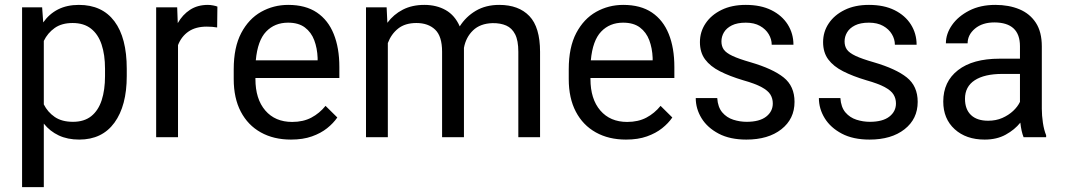

<svg xmlns="http://www.w3.org/2000/svg" viewBox="-20 -558 4332 781"><path d="M300.8 -538.1Q395.5 -538.1 445.6 -471.2Q495.6 -404.3 495.6 -278.3V-248.5Q495.6 -127.9 445.6 -59.1Q395.5 9.8 302.2 9.8Q254.9 9.8 219 -7.1Q183.1 -23.9 158.2 -55.2V203.1H69.8V-528.3H151.4L155.8 -466.8Q180.2 -501.5 216.3 -519.8Q252.4 -538.1 300.8 -538.1ZM407.2 -248.5V-278.3Q407.2 -335 393.3 -376.7Q379.4 -418.5 350.3 -441.4Q321.3 -464.4 275.4 -464.4Q231 -464.4 202.4 -444.1Q173.8 -423.8 158.2 -391.6V-133.3Q173.8 -102.1 202.6 -82.3Q231.4 -62.5 276.9 -62.5Q322.3 -62.5 351.1 -85.4Q379.9 -108.4 393.6 -150.4Q407.2 -192.4 407.2 -248.5Z M825.7 -538.1Q835.4 -538.1 846.9 -535.9Q858.4 -533.7 864.3 -531.2L863.3 -446.3Q844.2 -449.7 820.8 -449.7Q775.9 -449.7 746.8 -429.7Q717.8 -409.7 704.1 -374.5V0H615.2V-528.3H700.7L703.1 -463.9Q722.7 -498.5 753.2 -518.3Q783.7 -538.1 825.7 -538.1Z M1360.4 -240.7H1019V-236.3Q1019 -155.3 1059.1 -108.6Q1099.1 -62 1168.5 -62Q1213.4 -62 1246.6 -79.6Q1279.8 -97.2 1304.2 -127.4L1352.1 -80.1Q1335.9 -56.6 1310.5 -36.4Q1285.2 -16.1 1248.8 -3.2Q1212.4 9.8 1163.6 9.8Q1093.3 9.8 1040.8 -19.5Q988.3 -48.8 959.5 -103.8Q930.7 -158.7 930.7 -236.3V-276.4Q930.7 -365.7 961.2 -423.6Q991.7 -481.4 1042.2 -509.8Q1092.8 -538.1 1152.3 -538.1Q1223.1 -538.1 1269 -507.1Q1314.9 -476.1 1337.6 -419.4Q1360.4 -362.8 1360.4 -285.6ZM1151.9 -465.8Q1097.2 -465.8 1062.5 -429.4Q1027.8 -393.1 1020.5 -312.5H1272V-322.3Q1270.5 -361.8 1258.3 -394.3Q1246.1 -426.8 1220.2 -446.3Q1194.3 -465.8 1151.9 -465.8Z M2010.7 -538.1Q2089.8 -538.1 2133.3 -492.7Q2176.8 -447.3 2176.8 -347.2V0H2088.4V-347.7Q2088.4 -393.1 2075.4 -418.5Q2062.5 -443.8 2039.1 -454.1Q2015.6 -464.4 1983.4 -463.9Q1933.1 -462.4 1904.1 -434.3Q1875 -406.2 1867.2 -363.3V-352.1V0H1778.3V-347.7Q1778.3 -410.6 1750 -437.5Q1721.7 -464.4 1673.8 -464.4Q1627.9 -464.4 1599.6 -441.9Q1571.3 -419.4 1557.6 -382.8V0H1468.8V-528.3H1552.7L1555.7 -465.3Q1581.1 -499.5 1618.7 -518.8Q1656.2 -538.1 1706.1 -538.1Q1755.4 -538.1 1792.7 -517.1Q1830.1 -496.1 1850.1 -450.7Q1875 -490.2 1915.5 -514.2Q1956.1 -538.1 2010.7 -538.1Z M2723.1 -240.7H2381.8V-236.3Q2381.8 -155.3 2421.9 -108.6Q2461.9 -62 2531.2 -62Q2576.2 -62 2609.4 -79.6Q2642.6 -97.2 2667 -127.4L2714.8 -80.1Q2698.7 -56.6 2673.3 -36.4Q2647.9 -16.1 2611.6 -3.2Q2575.2 9.8 2526.4 9.8Q2456.1 9.8 2403.6 -19.5Q2351.1 -48.8 2322.3 -103.8Q2293.5 -158.7 2293.5 -236.3V-276.4Q2293.5 -365.7 2324 -423.6Q2354.5 -481.4 2405 -509.8Q2455.6 -538.1 2515.1 -538.1Q2585.9 -538.1 2631.8 -507.1Q2677.7 -476.1 2700.4 -419.4Q2723.1 -362.8 2723.1 -285.6ZM2514.6 -465.8Q2460 -465.8 2425.3 -429.4Q2390.6 -393.1 2383.3 -312.5H2634.8V-322.3Q2633.3 -361.8 2621.1 -394.3Q2608.9 -426.8 2583 -446.3Q2557.1 -465.8 2514.6 -465.8Z M3003.4 -231.4Q2947.8 -248 2908.4 -268.1Q2869.1 -288.1 2848.1 -316.4Q2827.1 -344.7 2827.1 -386.7Q2827.1 -428.7 2850.1 -462.9Q2873 -497.1 2914.8 -517.6Q2956.5 -538.1 3013.7 -538.1Q3074.7 -538.1 3117.9 -516.6Q3161.1 -495.1 3184.3 -458.3Q3207.5 -421.4 3207.5 -376H3119.1Q3119.1 -398.4 3106.9 -418.9Q3094.7 -439.5 3071.3 -452.6Q3047.9 -465.8 3013.7 -465.8Q2979 -465.8 2957 -454.8Q2935.1 -443.8 2924.8 -426.5Q2914.6 -409.2 2914.6 -389.6Q2914.6 -370.1 2924.1 -356.4Q2933.6 -342.8 2959.5 -330.6Q2985.4 -318.4 3033.2 -304.7Q3123.5 -278.3 3167.7 -242.9Q3211.9 -207.5 3211.9 -143.6Q3211.9 -74.2 3158.4 -32.2Q3105 9.8 3016.1 9.8Q2949.2 9.8 2903.3 -14.4Q2857.4 -38.6 2833.7 -77.1Q2810.1 -115.7 2810.1 -159.2H2897.5Q2899.9 -122.1 2918 -100.8Q2936 -79.6 2962.9 -71Q2989.7 -62.5 3017.1 -62.5Q3069.3 -62.5 3096.4 -83.5Q3123.5 -104.5 3123.5 -137.2Q3123.5 -157.2 3113.8 -173.3Q3104 -189.5 3077.9 -203.6Q3051.8 -217.8 3003.4 -231.4Z M3504.4 -231.4Q3448.7 -248 3409.4 -268.1Q3370.1 -288.1 3349.1 -316.4Q3328.1 -344.7 3328.1 -386.7Q3328.1 -428.7 3351.1 -462.9Q3374 -497.1 3415.8 -517.6Q3457.5 -538.1 3514.6 -538.1Q3575.7 -538.1 3618.9 -516.6Q3662.1 -495.1 3685.3 -458.3Q3708.5 -421.4 3708.5 -376H3620.1Q3620.1 -398.4 3607.9 -418.9Q3595.7 -439.5 3572.3 -452.6Q3548.8 -465.8 3514.6 -465.8Q3480 -465.8 3458 -454.8Q3436 -443.8 3425.8 -426.5Q3415.5 -409.2 3415.5 -389.6Q3415.5 -370.1 3425 -356.4Q3434.6 -342.8 3460.4 -330.6Q3486.3 -318.4 3534.2 -304.7Q3624.5 -278.3 3668.7 -242.9Q3712.9 -207.5 3712.9 -143.6Q3712.9 -74.2 3659.4 -32.2Q3606 9.8 3517.1 9.8Q3450.2 9.8 3404.3 -14.4Q3358.4 -38.6 3334.7 -77.1Q3311 -115.7 3311 -159.2H3398.4Q3400.9 -122.1 3418.9 -100.8Q3437 -79.6 3463.9 -71Q3490.7 -62.5 3518.1 -62.5Q3570.3 -62.5 3597.4 -83.5Q3624.5 -104.5 3624.5 -137.2Q3624.5 -157.2 3614.7 -173.3Q3605 -189.5 3578.9 -203.6Q3552.7 -217.8 3504.4 -231.4Z M4217.8 -115.2Q4217.8 -88.4 4222.2 -58.8Q4226.6 -29.3 4235.4 -7.8V0H4143.6Q4134.3 -23.4 4130.4 -59.1Q4107.4 -30.3 4071 -10.3Q4034.7 9.8 3985.4 9.8Q3909.7 9.8 3863.3 -32.5Q3816.9 -74.7 3816.9 -145Q3816.9 -226.1 3877 -272.7Q3937 -319.3 4045.9 -319.3H4128.9V-370.1Q4128.9 -466.3 4024.9 -466.8Q3976.1 -466.8 3946 -441.7Q3916 -416.5 3916 -381.8H3827.6Q3827.6 -420.4 3852.5 -456.1Q3877.4 -491.7 3922.6 -514.9Q3967.8 -538.1 4028.8 -538.1Q4084 -538.1 4126.7 -520.3Q4169.4 -502.4 4193.6 -465.3Q4217.8 -428.2 4217.8 -369.1ZM3999.5 -66.9Q4031.2 -66.9 4056.9 -78.1Q4082.5 -89.4 4101.1 -106.7Q4119.6 -124 4128.9 -143.6V-257.3H4057.1Q3984.4 -257.3 3944.8 -231.4Q3905.3 -205.6 3905.3 -156.2Q3905.3 -113.3 3929.7 -90.1Q3954.1 -66.9 3999.5 -66.9Z"/></svg>

Font: Robert Sans Medium
Style: Regular
Weight: 500
Designer: Christian Robertson (extended by Adam Twardoch)
Foundry: Google
Version: Version 12.135;April 2, 2019;FontCreator 11.5.0.2425 64-bit;